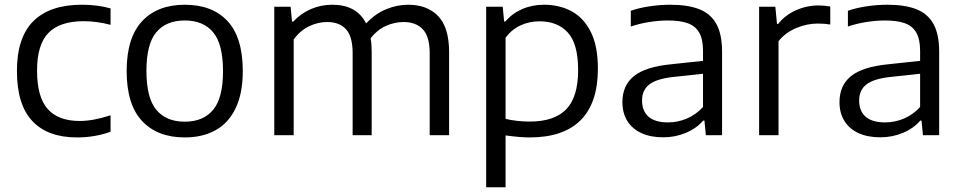

<svg xmlns="http://www.w3.org/2000/svg" viewBox="-20 -571 4062 811"><path d="M51.5 -271Q51.5 -413 121.2 -482Q191 -551 325.5 -551Q392.5 -551 447 -535.5V-466Q389 -481.5 334 -481.5Q233 -481.5 184.8 -432.2Q136.5 -383 136.5 -273Q136.5 -161 181.5 -110.5Q226.5 -60 317 -60Q373.5 -60 447 -84V-14.5Q380.5 9.5 305.5 9.5Q181.5 9.5 116.5 -59.8Q51.5 -129 51.5 -271Z M515 -271Q515 -411.5 580 -481.2Q645 -551 760.5 -551Q877 -551 941.2 -481.8Q1005.5 -412.5 1005.5 -271Q1005.5 -177 975.5 -114.2Q945.5 -51.5 890.5 -21Q835.5 9.5 760.5 9.5Q645 9.5 580 -60Q515 -129.5 515 -271ZM922 -270Q922 -384.5 880.5 -434.5Q839 -484.5 760.5 -484.5Q682 -484.5 640.2 -434.8Q598.5 -385 598.5 -272Q598.5 -157.5 640.2 -107.2Q682 -57 760.5 -57Q838.5 -57 880.2 -107Q922 -157 922 -270Z M1877 -350.5V0H1795V-346.5Q1795 -416.5 1766 -447.2Q1737 -478 1684.5 -478Q1647 -478 1610 -461.5Q1573 -445 1545.5 -409.5Q1550 -384 1550 -352.5V0H1469.5V-346.5Q1469.5 -417 1441.5 -447.5Q1413.5 -478 1362 -478Q1322.5 -478 1285 -459.8Q1247.5 -441.5 1220.5 -404.5V0H1138.5V-542.5H1207.5L1213.5 -480H1219Q1251 -514.5 1293.5 -532.8Q1336 -551 1384 -551Q1486.5 -551 1526.5 -472Q1565 -513 1611 -532Q1657 -551 1704 -551Q1785 -551 1831 -502.8Q1877 -454.5 1877 -350.5Z M2033.5 -542.5H2103.5L2109.5 -480H2114.5Q2142.5 -513.5 2184.8 -532.2Q2227 -551 2277.5 -551Q2343.5 -551 2394.8 -523.2Q2446 -495.5 2475.8 -435.5Q2505.5 -375.5 2505.5 -281.5Q2505.5 -136.5 2432.8 -63.5Q2360 9.5 2217 9.5Q2177 9.5 2115.5 1V220H2033.5ZM2422 -274.5Q2422 -385.5 2378.8 -433.2Q2335.5 -481 2258.5 -481Q2216.5 -481 2179.5 -464.2Q2142.5 -447.5 2115.5 -412V-69Q2137 -63.5 2164 -60.5Q2191 -57.5 2217.5 -57.5Q2321.5 -57.5 2371.8 -109.5Q2422 -161.5 2422 -274.5Z M3030 -352.5V0H2961.5L2955.5 -61.5H2950Q2922 -28.5 2877 -9.8Q2832 9 2781.5 9Q2727.5 9 2688.8 -9Q2650 -27 2629.5 -60.5Q2609 -94 2609 -139.5Q2609 -210.5 2658 -249.8Q2707 -289 2814.5 -299.5L2949.5 -314V-356Q2949.5 -405.5 2933.2 -433.5Q2917 -461.5 2884.8 -473Q2852.5 -484.5 2801 -484.5Q2765 -484.5 2724 -478.2Q2683 -472 2644.5 -459V-525.5Q2680 -538 2724.5 -544.5Q2769 -551 2811 -551Q2885.5 -551 2933.5 -532.2Q2981.5 -513.5 3005.8 -470Q3030 -426.5 3030 -352.5ZM2949.5 -119V-259.5L2820 -245.5Q2752 -237.5 2722 -213.8Q2692 -190 2692 -146.5Q2692 -102 2719.5 -78Q2747 -54 2801.5 -54Q2843 -54 2881.2 -70.2Q2919.5 -86.5 2949.5 -119Z M3186.5 -542.5H3255L3262 -470H3267Q3296 -507 3341.8 -527.5Q3387.5 -548 3437 -548Q3462.5 -548 3487 -543.5V-467.5Q3464.5 -471.5 3433 -471.5Q3389 -471.5 3343.2 -452.5Q3297.5 -433.5 3268.5 -397V0H3186.5Z M3947 -352.5V0H3878.5L3872.5 -61.5H3867Q3839 -28.5 3794 -9.8Q3749 9 3698.5 9Q3644.5 9 3605.8 -9Q3567 -27 3546.5 -60.5Q3526 -94 3526 -139.5Q3526 -210.5 3575 -249.8Q3624 -289 3731.5 -299.5L3866.5 -314V-356Q3866.5 -405.5 3850.2 -433.5Q3834 -461.5 3801.8 -473Q3769.5 -484.5 3718 -484.5Q3682 -484.5 3641 -478.2Q3600 -472 3561.5 -459V-525.5Q3597 -538 3641.5 -544.5Q3686 -551 3728 -551Q3802.5 -551 3850.5 -532.2Q3898.5 -513.5 3922.8 -470Q3947 -426.5 3947 -352.5ZM3866.5 -119V-259.5L3737 -245.5Q3669 -237.5 3639 -213.8Q3609 -190 3609 -146.5Q3609 -102 3636.5 -78Q3664 -54 3718.5 -54Q3760 -54 3798.2 -70.2Q3836.5 -86.5 3866.5 -119Z"/></svg>

Font: Encode Sans Semi Expanded
Style: Regular
Weight: 400
Width: 6
Designer: Multiple Designers
Foundry: Impallari Type
Version: Version 2.000